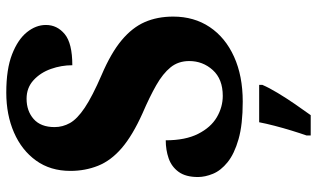

<svg xmlns="http://www.w3.org/2000/svg" viewBox="-214 -550 985 596"><g transform="rotate(-90 278.0 -251.5)"><path d="M261 10Q190 10 144.5 -3Q99 -16 73 -37Q47 -58 37 -82.5Q27 -107 27 -129Q27 -167 43 -189Q59 -211 85 -220Q111 -229 141 -229Q141 -168 161 -128.5Q181 -89 212.5 -70.5Q244 -52 279 -52Q331 -52 359 -83Q387 -114 387 -156Q387 -190 367.5 -214Q348 -238 312 -258.5Q276 -279 225 -301Q156 -332 117 -365.5Q78 -399 62 -439Q46 -479 46 -525Q46 -587 78 -631.5Q110 -676 165 -700Q220 -724 289 -724Q362 -724 408 -706Q454 -688 476.5 -660Q499 -632 499 -601Q499 -566 470.5 -542.5Q442 -519 374 -519Q374 -553 362.5 -585.5Q351 -618 327.5 -639.5Q304 -661 270 -661Q232 -661 207 -639Q182 -617 182 -574Q182 -549 194.5 -526.5Q207 -504 242 -480.5Q277 -457 344 -428Q412 -399 451.5 -366Q491 -333 508 -294Q525 -255 525 -206Q525 -141 492.5 -92.5Q460 -44 400.5 -17Q341 10 261 10ZM156 208Q163 188 171 162Q179 136 186 109Q193 82 197 61H313V71Q304 92 288 118.5Q272 145 253.5 172Q235 199 219 221H156Z"/></g></svg>

Font: Noto Serif Khmer SemiCondensed ExtraBold
Style: Regular
Weight: 800
Width: 4
Designer: Danh Hong and the Monotype Design Team
Foundry: Monotype Imaging Inc.
Version: Version 2.004